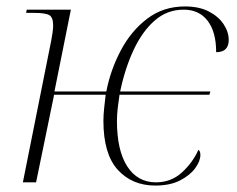

<svg xmlns="http://www.w3.org/2000/svg" viewBox="-20 -566 736 596"><path d="M462 10Q390 10 345.5 -39Q301 -88 301 -191Q301 -210 303.5 -232Q306 -254 308 -272H148L92 0H51L139 -440Q141 -450 143 -464Q145 -478 145 -487Q145 -512 133 -519Q121 -526 85 -526H61L63 -536H200L149 -282H310Q323 -349 355 -409.5Q387 -470 437 -508Q487 -546 554 -546Q598 -546 628 -530.5Q658 -515 674 -491Q690 -467 690 -442Q690 -404 651 -404Q651 -467 624.5 -501.5Q598 -536 550 -536Q499 -536 460.5 -502.5Q422 -469 395 -411.5Q368 -354 353 -282H633L630 -272H351Q348 -253 345.5 -231Q343 -209 343 -191Q343 -99 375 -49.5Q407 0 464 0Q511 0 544.5 -30.5Q578 -61 596 -101Q602 -97 602 -85Q602 -66 586 -44Q570 -22 539 -6Q508 10 462 10Z"/></svg>

Font: Noto Serif Display ExtraLight
Style: Italic
Weight: 200
Italic angle: -12°
Designer: Monotype Design Team
Foundry: Monotype Imaging Inc.
Version: Version 2.009